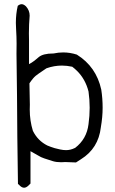

<svg xmlns="http://www.w3.org/2000/svg" viewBox="-20 -773 540 898"><path d="M394 -192.4Q385.7 -122.6 331.1 -81.1L329.6 -80.6Q309.6 -70.8 289.1 -70.8Q276.4 -70.8 261 -74Q245.6 -77.1 235.8 -80.1Q216.8 -85.9 201.7 -92.3Q156.7 -114.7 133.8 -161.1Q119.1 -209 119.1 -260.7Q119.1 -272 119.6 -283.2L117.7 -383.3Q125 -394.5 134.8 -406.2Q145 -418.5 162.4 -429.9Q179.7 -441.4 197.3 -453.6Q233.4 -466.3 269.5 -466.3Q292.5 -466.3 317.9 -460.9Q330.6 -451.2 340.3 -441.4Q379.4 -402.8 394 -345.2Q399.4 -307.1 399.4 -269Q399.4 -231 394 -192.4ZM63 -745.6Q54.2 -708 54.2 -666Q54.2 -652.3 55.2 -638.7Q57.6 -598.6 57.6 -569.6Q57.6 -540.5 57.1 -521.5Q60.1 -328.1 61 -132.8Q62 -23.9 64 87.4Q69.3 90.8 73.2 95.7Q83 105 92.8 105Q102.5 105 113.3 94.7L122.6 85.4V-65.9Q146 -53.2 155.3 -47.4Q164.6 -41.5 171.6 -38.3Q178.7 -35.2 187 -32.2Q203.6 -26.4 228 -19Q244.1 -14.2 266.1 -14.2Q274.9 -14.2 285.2 -15.1L335.4 -13.2Q347.2 -20.5 358.9 -28.3Q440.4 -79.1 451.7 -177.7V-178.2Q460 -225.6 460 -269.3Q460 -313 453.6 -354Q430.2 -460.9 339.4 -517.6Q307.6 -527.8 275.4 -527.8Q253.4 -527.8 230.5 -522.9H229.5Q180.7 -522.9 160.6 -505.4Q137.7 -485.4 127.9 -480L115.7 -473.1V-585Q115.2 -601.6 115.2 -617.7Q115.2 -658.7 118.7 -699.7Q118.7 -724.1 101.6 -743.2Q90.8 -753.4 81.5 -753.4Q72.3 -753.4 63 -745.6ZM119.6 -283.2Z"/></svg>

Font: NaikaiFont
Style: Light
Weight: 300
Version: Version 1.89